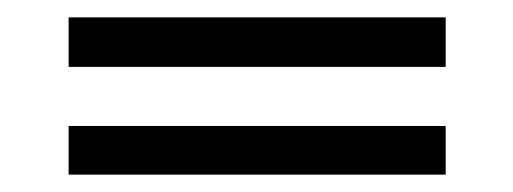

<svg xmlns="http://www.w3.org/2000/svg" viewBox="-20 -343 591 221"><path d="M493 -323H59V-266H493ZM493 -198H59V-142H493Z"/></svg>

Font: Libertinus Serif
Style: Bold
Weight: 700
Designer: Philipp H. Poll, Khaled Hosny
Foundry: Caleb Maclennan
Version: Version 7.050;RELEASE